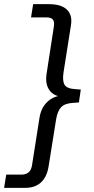

<svg xmlns="http://www.w3.org/2000/svg" viewBox="-79 -725 452 925"><path d="M-59.2 180 -49 116.2H24.3Q45.9 116.2 58.6 105.4Q71.3 94.6 75.3 71.2L111.2 -157.4Q117.2 -194.4 134.4 -217.6Q151.5 -240.7 174.2 -252.4Q196.9 -264 216.8 -264L217.3 -260Q197.3 -260 178.4 -271.9Q159.5 -283.8 149.8 -307.6Q140.1 -331.5 145.1 -367.5L180.4 -596.2Q184.4 -620.1 175.6 -630.7Q166.9 -641.2 145.3 -641.2H70.5L80.8 -705H156.4Q198 -705 223 -692.7Q248 -680.4 258.1 -657.6Q268.2 -634.8 262.8 -603.1L227 -375.7Q221 -336.2 231.8 -317.1Q242.6 -298 282.8 -295.6L310.3 -293.6L301.1 -231.3L272.1 -229.4Q232.4 -226.9 215.1 -208.1Q197.8 -189.3 191.2 -149.3L154.9 78.1Q146.5 128 118.3 154Q90.1 180 42.5 180Z"/></svg>

Font: Nunito Sans 12pt ExtraLight
Style: Italic
Weight: 200
Italic angle: -9°
Designer: Vernon Adams
Foundry: Vernon Adams
Version: Version 3.101;gftools[0.9.27]